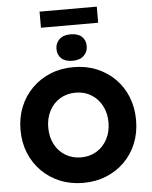

<svg xmlns="http://www.w3.org/2000/svg" viewBox="-68 -1135 947 1200"><g transform="rotate(-5 406.0 -535.0)"><path d="M406 10Q327 10 261 -17Q195 -44 146 -93Q97 -142 70 -208Q43 -274 43 -353Q43 -432 70 -498Q97 -564 146 -613Q195 -662 261 -689Q327 -716 406 -716Q485 -716 551 -689Q617 -662 666 -613Q715 -564 741.5 -497.5Q768 -431 768 -353Q768 -274 741.5 -208Q715 -142 666 -93Q617 -44 551 -17Q485 10 406 10ZM406 -150Q461 -150 503.5 -176Q546 -202 570.5 -248Q595 -294 595 -353Q595 -412 570.5 -458Q546 -504 503.5 -530Q461 -556 406 -556Q351 -556 308 -530Q265 -504 241 -458Q217 -412 217 -353Q217 -294 241 -248Q265 -202 308 -176Q351 -150 406 -150ZM406 -756Q360 -756 335.5 -778Q311 -800 311 -839Q311 -874 335.5 -898Q360 -922 406 -922Q452 -922 476.5 -900Q501 -878 501 -839Q501 -804 476 -780Q451 -756 406 -756ZM226 -979V-1080H585V-979Z"/></g></svg>

Font: Lexend Deca
Style: Bold
Weight: 700
Designer: Bonnie Shaver-Troup, Thomas Jockin
Foundry: Lexend
Version: Version 1.008; ttfautohint (v1.8.4.7-5d5b)